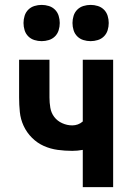

<svg xmlns="http://www.w3.org/2000/svg" viewBox="-20 -764 540 784"><path d="M318 0V-152Q307 -150 296.5 -149Q286 -148 275 -148Q245 -148 215.5 -152Q186 -156 159 -168Q132 -180 110.5 -201.5Q89 -223 76.5 -250Q64 -277 61 -306.5Q58 -336 58 -366V-520H182V-366Q182 -345 185.5 -324Q189 -303 201.5 -286.5Q214 -270 234 -261Q254 -252 275 -252Q287 -252 298 -256Q309 -260 318 -268V-520H442V0ZM350 -596Q335 -596 320.5 -600.5Q306 -605 295.5 -615.5Q285 -626 280.5 -640.5Q276 -655 276 -670Q276 -685 280.5 -699.5Q285 -714 295.5 -724.5Q306 -735 320.5 -739.5Q335 -744 350 -744Q365 -744 379.5 -739.5Q394 -735 404.5 -724.5Q415 -714 419.5 -699.5Q424 -685 424 -670Q424 -655 419.5 -640.5Q415 -626 404.5 -615.5Q394 -605 379.5 -600.5Q365 -596 350 -596ZM150 -596Q135 -596 120.5 -600.5Q106 -605 95.5 -615.5Q85 -626 80.5 -640.5Q76 -655 76 -670Q76 -685 80.5 -699.5Q85 -714 95.5 -724.5Q106 -735 120.5 -739.5Q135 -744 150 -744Q165 -744 179.5 -739.5Q194 -735 204.5 -724.5Q215 -714 219.5 -699.5Q224 -685 224 -670Q224 -655 219.5 -640.5Q215 -626 204.5 -615.5Q194 -605 179.5 -600.5Q165 -596 150 -596Z"/></svg>

Font: Iosevka Term Curly Extrabold
Style: Regular
Weight: 800
Designer: Belleve Invis
Foundry: Belleve Invis
Version: Version 32.3.0